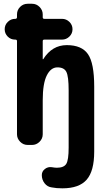

<svg xmlns="http://www.w3.org/2000/svg" viewBox="-20 -770 540 1020"><path d="M335 -530.3Q414.1 -530.3 447.3 -482.4Q480.5 -434.6 480.5 -309.6V35.2Q480.5 138.7 440.4 184.6Q400.4 230.5 311.5 230.5Q279.3 230.5 254.9 225.6Q231.4 222.7 216.8 203.6Q202.1 184.6 202.1 160.2Q202.1 140.6 218.3 127.9Q234.4 115.2 254.9 118.2Q271.5 121.1 282.2 121.1Q319.3 121.1 332 100.6Q344.7 80.1 344.7 14.6V-290Q344.7 -364.3 332.5 -388.2Q320.3 -412.1 285.2 -412.1Q250 -412.1 228.5 -369.1Q207 -326.2 207 -237.3V-56.6Q207 -33.2 189.9 -16.6Q172.9 0 150.4 0H127Q103.5 0 86.9 -17.1Q70.3 -34.2 70.3 -56.6V-551.8Q70.3 -559.6 61.5 -559.6H59.6Q37.1 -559.6 21 -575.7Q4.9 -591.8 4.9 -614.7Q4.9 -637.7 21.5 -653.8Q38.1 -669.9 59.6 -669.9H61.5Q69.3 -669.9 70.3 -677.7V-693.4Q70.3 -716.8 86.9 -733.4Q103.5 -750 127 -750H150.4Q173.8 -750 190.4 -732.9Q207 -715.8 207 -693.4V-677.7Q207 -669.9 215.8 -669.9H309.6Q332 -669.9 348.6 -653.8Q365.2 -637.7 365.2 -614.7Q365.2 -591.8 348.6 -575.7Q332 -559.6 309.6 -559.6H215.8Q207 -559.6 207 -551.8V-456.1Q207 -455.1 208 -455.1Q210 -455.1 210 -456.1Q256.8 -530.3 335 -530.3Z"/></svg>

Font: Rounded Mgen+ 2m bold
Style: Bold
Weight: 700
Designer: [Source Han Sans]
Ryoko NISHIZUKA  (kana & ideographs); Paul D. Hunt (Latin, Greek & Cyrillic); Wenlong ZHANG  (bopomofo
Version: Version 1.059.20150602